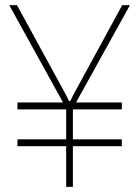

<svg xmlns="http://www.w3.org/2000/svg" viewBox="-20 -731 547 751"><path d="M456.5 -303.2H48.3V-330.1H456.5ZM456.5 -159.2H48.3V-186H456.5ZM458 -710.9H488.3L264.6 -307.1H240.2L267.1 -360.4ZM237.8 -360.4 264.2 -307.1H239.3L16.1 -710.9H46.4ZM265.1 0H238.8V-335.4H265.1Z"/></svg>

Font: Heebo Thin
Style: Regular
Weight: 250
Designer: Oded Ezer
Foundry: Ezer Type House
Version: Version 3.100